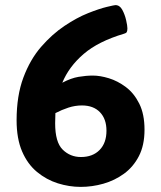

<svg xmlns="http://www.w3.org/2000/svg" viewBox="-20 -724 629 752"><path d="M296 8Q251 8 206.5 -6Q162 -20 125 -50.5Q88 -81 66.5 -131Q45 -181 45 -253Q45 -349 71.5 -420Q98 -491 141 -540.5Q184 -590 232.5 -622.5Q281 -655 325 -672.5Q369 -690 398.5 -697Q428 -704 432 -704Q449 -704 459 -685.5Q469 -667 474 -645Q479 -623 479 -613Q479 -603 476.5 -598.5Q474 -594 466 -592Q365 -562 307.5 -512.5Q250 -463 224 -400Q258 -418 287.5 -423Q317 -428 344 -428Q372 -428 406.5 -417.5Q441 -407 473 -383Q505 -359 525.5 -318Q546 -277 546 -216Q546 -155 524 -112.5Q502 -70 465.5 -43.5Q429 -17 385 -4.5Q341 8 296 8ZM196 -241Q196 -167 225.5 -138Q255 -109 297 -109Q343 -109 370 -136.5Q397 -164 397 -212Q397 -258 371.5 -284.5Q346 -311 301 -311Q274 -311 248 -302.5Q222 -294 197 -281Q196 -262 196 -241Z"/></svg>

Font: Asap Semi Expanded
Style: Bold
Weight: 700
Width: 6
Designer: Pablo Cosgaya
Foundry: Omnibus-Type
Version: Version 3.001; ttfautohint (v1.8.4.7-5d5b)